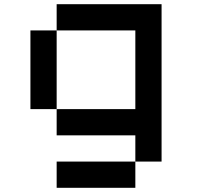

<svg xmlns="http://www.w3.org/2000/svg" viewBox="-20 -770 1040 915"><path d="M250 -750H750V0H625V-125H250V-250H625V-625H250ZM625 0V125H250V0ZM250 -250H125V-625H250Z"/></svg>

Font: Dogica
Style: Regular
Weight: 400
Monospace: yes
Designer: Roberto Mocci
Version: Version 001.012